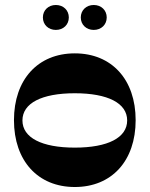

<svg xmlns="http://www.w3.org/2000/svg" viewBox="-20 -742 600 770"><path d="M280 8C428 8 524 -97 524 -260C524 -423 428 -528 280 -528C132 -528 36 -423 36 -260C36 -97 132 8 280 8ZM70 -259C70 -328 147 -368 280 -368C413 -368 490 -328 490 -259C490 -190 413 -150 280 -150C147 -150 70 -190 70 -259ZM152 -672C152 -643 174 -622 204 -622C234 -622 256 -643 256 -672C256 -701 234 -722 204 -722C174 -722 152 -701 152 -672ZM304 -672C304 -643 326 -622 356 -622C386 -622 408 -643 408 -672C408 -701 386 -722 356 -722C326 -722 304 -701 304 -672Z"/></svg>

Font: Ribes
Style: Bold
Weight: 900
Designer: Luigi Gorlero
Foundry: Collletttivo
Version: Version 2.100;Glyphs 3.1.2 (3151)